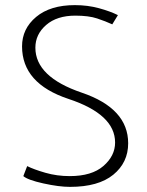

<svg xmlns="http://www.w3.org/2000/svg" viewBox="-20 -716 574 749"><path d="M86 -68Q112 -55 157 -42Q202 -29 252 -29Q338 -29 383.5 -68.5Q429 -108 429 -160Q429 -270 247.5 -330Q66 -390 66 -535Q66 -604 121 -650Q176 -696 272 -696Q322 -696 366 -684Q410 -672 440 -657L418 -621Q392 -633 359 -644Q326 -655 274 -655Q202 -655 160 -618.5Q118 -582 118 -530Q118 -416 299 -354.5Q480 -293 480 -157Q480 -82 422 -34.5Q364 13 253 13Q210 13 149 -0.5Q88 -14 71 -29Z"/></svg>

Font: Palanquin Thin
Style: Regular
Weight: 250
Designer: Pria Ravichandran
Version: Version 1.001